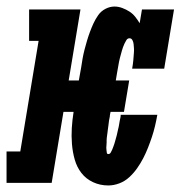

<svg xmlns="http://www.w3.org/2000/svg" viewBox="-50 -559 570 587"><path d="M281 8Q256 8 234.5 -2Q213 -12 199 -30Q185 -48 178.5 -71Q172 -94 170 -118.5Q168 -143 169.5 -167.5Q171 -192 175 -217H144L108 0H-30V-96H12L68 -434H39V-530H196L160 -313H191L198 -352Q200 -366 202.5 -380Q205 -394 208.5 -407.5Q212 -421 216 -434.5Q220 -448 225 -461.5Q230 -475 236 -488Q242 -501 250.5 -513Q259 -525 272.5 -532Q286 -539 300 -539Q312 -539 324 -534.5Q336 -530 346 -523.5Q356 -517 363.5 -507.5Q371 -498 377 -488L384 -530H482L452 -349H354Q355 -355 356 -361.5Q357 -368 357.5 -374Q358 -380 358.5 -386.5Q359 -393 359.5 -399.5Q360 -406 359.5 -412Q359 -418 358.5 -424Q358 -430 355 -436Q352 -442 346 -442Q340 -442 336.5 -436.5Q333 -431 330.5 -425.5Q328 -420 326 -414.5Q324 -409 322.5 -403.5Q321 -398 319.5 -392.5Q318 -387 316.5 -381.5Q315 -376 314 -370.5Q313 -365 312 -359.5Q311 -354 310 -348Q309 -342 308 -337L304 -313H345L329 -217H288L286 -207Q286 -203 285 -199Q284 -195 283.5 -191.5Q283 -188 282.5 -184Q282 -180 281.5 -176Q281 -172 280.5 -168.5Q280 -165 279.5 -161Q279 -157 278.5 -153Q278 -149 277.5 -145.5Q277 -142 276.5 -138Q276 -134 276 -130.5Q276 -127 276 -123Q276 -119 275.5 -115Q275 -111 275 -107.5Q275 -104 275.5 -100.5Q276 -97 276.5 -92.5Q277 -88 281 -88Q286 -88 288.5 -92.5Q291 -97 293 -101.5Q295 -106 296.5 -110.5Q298 -115 299.5 -119Q301 -123 302 -127.5Q303 -132 304.5 -136.5Q306 -141 307 -145.5Q308 -150 309 -154.5Q310 -159 311 -163.5Q312 -168 313 -172Q314 -176 314.5 -180.5Q315 -185 316 -189.5Q317 -194 318 -198.5Q319 -203 319 -208H431Q428 -191 424 -174Q420 -157 414.5 -140.5Q409 -124 402.5 -107.5Q396 -91 388 -75.5Q380 -60 369.5 -45Q359 -30 345.5 -17.5Q332 -5 315 1.5Q298 8 281 8Z"/></svg>

Font: Iosevka Slab Oblique
Style: Bold
Weight: 700
Italic angle: -9°
Monospace: yes
Designer: Belleve Invis
Foundry: Belleve Invis
Version: Version 11.1.1; ttfautohint (v1.8.3)